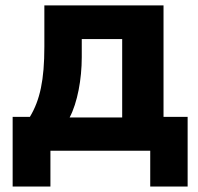

<svg xmlns="http://www.w3.org/2000/svg" viewBox="-20 -559 734 712"><path d="M167 132.8V0H537.1V132.8H675.8V-125.5H586.4V-539.1H144.5V-386.2C144.5 -262.2 128.4 -188 90.8 -125.5H26.9V132.8ZM238.3 -123.5C267.1 -178.2 283.2 -265.1 283.2 -346.7V-414.1H433.1V-123.5Z"/></svg>

Font: Winston ExtraBold
Style: Regular
Weight: 800
Designer: Vernon Adams, Kim Jin-seong, David Berlow, Cristiano Sobral
Foundry: The Winston Project Authors
Version: Version 3.004